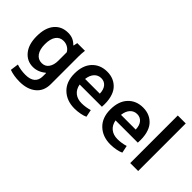

<svg xmlns="http://www.w3.org/2000/svg" viewBox="-85 -1258 2026 2026"><g transform="rotate(45 928.0 -245.5)"><path d="M383.8 -226.1V-353Q369.1 -380.9 340.3 -397.9Q311.5 -415 275.9 -415Q220.7 -415 190.4 -372.3Q160.2 -329.6 160.2 -251Q160.2 -171.9 191.7 -128.4Q223.1 -85 276.9 -85Q329.1 -85 356.4 -124.8Q383.8 -164.6 383.8 -226.1ZM502.9 -408.2V3.9Q502.9 106 434.1 162.6Q365.2 219.2 251 219.2Q165.5 219.2 98.1 194.8L110.8 103Q172.9 124 243.2 124Q313.5 124 349.1 93.3Q384.8 62.5 384.8 3.9V-43.9H379.9Q315.9 9.8 240.2 9.8Q152.3 9.8 95.7 -58.6Q39.1 -127 39.1 -249Q39.1 -373.5 95.9 -441.7Q152.8 -509.8 249 -509.8Q291 -509.8 321.8 -496.3Q352.5 -482.9 379.9 -455.1H384.8Q386.2 -468.3 394 -500H508.8Q502.9 -455.6 502.9 -408.2Z M719.7 -291H939.5Q937.5 -352.1 909.4 -385Q881.3 -418 835.4 -418Q789.1 -418 758.1 -384.8Q727.1 -351.6 719.7 -291ZM1052.7 -209H720.7Q731.4 -148.4 771.7 -115.7Q812 -83 874.5 -83Q933.1 -83 994.6 -101.1L1011.7 -19Q986.3 -6.3 944.3 1.7Q902.3 9.8 860.8 9.8Q745.1 9.8 672.4 -59.3Q599.6 -128.4 599.6 -251Q599.6 -374.5 663.8 -442.9Q728 -511.2 831.5 -511.2Q883.3 -511.2 925.3 -492.9Q967.3 -474.6 998.3 -438.7Q1029.3 -402.8 1043.7 -344Q1058.1 -285.2 1052.7 -209Z M1255.4 -291H1475.1Q1473.1 -352.1 1445.1 -385Q1417 -418 1371.1 -418Q1324.7 -418 1293.7 -384.8Q1262.7 -351.6 1255.4 -291ZM1588.4 -209H1256.3Q1267.1 -148.4 1307.4 -115.7Q1347.7 -83 1410.2 -83Q1468.8 -83 1530.3 -101.1L1547.4 -19Q1522 -6.3 1480 1.7Q1438 9.8 1396.5 9.8Q1280.8 9.8 1208 -59.3Q1135.3 -128.4 1135.3 -251Q1135.3 -374.5 1199.5 -442.9Q1263.7 -511.2 1367.2 -511.2Q1418.9 -511.2 1460.9 -492.9Q1502.9 -474.6 1533.9 -438.7Q1564.9 -402.8 1579.3 -344Q1593.8 -285.2 1588.4 -209Z M1684.1 0V-710H1802.7V0Z"/></g></svg>

Font: LT Hoop SemBd
Style: Regular
Weight: 600
Designer: Daniel Lyons
Foundry: LyonsType
Version: Version 1.000